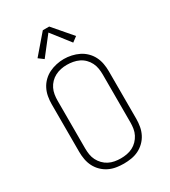

<svg xmlns="http://www.w3.org/2000/svg" viewBox="-231 -1079 1062 1199"><g transform="rotate(-30 300.0 -479.5)"><path d="M300 8Q273 8 245.5 3.5Q218 -1 193.5 -13Q169 -25 149 -44.5Q129 -64 116.5 -88.5Q104 -113 99 -140.5Q94 -168 94 -195V-540Q94 -567 99 -594.5Q104 -622 116.5 -646.5Q129 -671 149 -690.5Q169 -710 193.5 -722Q218 -734 245.5 -740Q273 -746 300 -746Q327 -746 354.5 -740Q382 -734 406.5 -722Q431 -710 451 -690.5Q471 -671 483.5 -646.5Q496 -622 501 -594.5Q506 -567 506 -540V-195Q506 -168 501 -140.5Q496 -113 483.5 -88.5Q471 -64 451 -44.5Q431 -25 406.5 -13Q382 -1 354.5 3.5Q327 8 300 8ZM300 -30Q322 -30 344 -34Q366 -38 385.5 -48Q405 -58 420.5 -74Q436 -90 446 -109.5Q456 -129 459.5 -151Q463 -173 463 -195V-540Q463 -562 459.5 -584Q456 -606 446 -626Q436 -646 420 -662Q404 -678 384 -687.5Q364 -697 342 -701Q320 -705 298 -705Q276 -705 254.5 -700.5Q233 -696 213.5 -686Q194 -676 178.5 -660Q163 -644 153.5 -624.5Q144 -605 140.5 -583.5Q137 -562 137 -540V-195Q137 -173 140.5 -151Q144 -129 154 -109.5Q164 -90 179.5 -74Q195 -58 214.5 -48Q234 -38 256 -34Q278 -30 300 -30ZM197 -805 161 -832 277 -967H323L439 -832L403 -805L300 -937Z"/></g></svg>

Font: Iosevka Curly Slab XLtEx
Style: Regular
Weight: 200
Width: 7
Monospace: yes
Designer: Belleve Invis
Foundry: Belleve Invis
Version: Version 11.1.0; ttfautohint (v1.8.3)